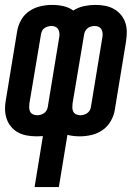

<svg xmlns="http://www.w3.org/2000/svg" viewBox="-32 -548 552 783"><path d="M109 215 143 7Q137 7 130.5 7.5Q124 8 118 8Q117 8 117 8Q117 8 117 8Q97 8 77.5 4.5Q58 1 41.5 -8Q25 -17 13 -31.5Q1 -46 -5 -64Q-11 -82 -11.5 -101.5Q-12 -121 -8 -141L38 -421Q42 -445 54.5 -467Q67 -489 88 -503Q109 -517 133 -522.5Q157 -528 180 -528Q204 -528 226.5 -523Q249 -518 267 -505Q287 -518 310.5 -523Q334 -528 356 -528Q356 -528 356 -528Q356 -528 356 -528H357Q377 -528 396 -524.5Q415 -521 431.5 -512Q448 -503 460.5 -488.5Q473 -474 479 -456Q485 -438 485 -418.5Q485 -399 482 -379L436 -99Q432 -75 419 -53Q406 -31 385.5 -17Q365 -3 341 2.5Q317 8 294 8H293Q280 8 267.5 6.5Q255 5 243 2L208 215ZM119 -78Q126 -78 133.5 -80Q141 -82 147.5 -86.5Q154 -91 158 -98Q162 -105 163 -113L209 -393Q211 -401 210.5 -410Q210 -419 206.5 -426.5Q203 -434 195.5 -438Q188 -442 179 -442Q171 -442 163.5 -440Q156 -438 149.5 -433.5Q143 -429 139.5 -422Q136 -415 135 -407L88 -127Q87 -119 87 -110Q87 -101 90.5 -93.5Q94 -86 102 -82Q110 -78 119 -78ZM295 -78Q302 -78 309.5 -80Q317 -82 323.5 -86.5Q330 -91 334 -98Q338 -105 339 -113L385 -393Q387 -401 386.5 -410Q386 -419 382.5 -426.5Q379 -434 371.5 -438Q364 -442 355 -442Q347 -442 339.5 -440Q332 -438 326 -433.5Q320 -429 316 -422Q312 -415 311 -407L264 -127Q263 -119 263 -110Q263 -101 266.5 -93.5Q270 -86 278 -82Q286 -78 295 -78Z"/></svg>

Font: Iosevka SS04 Semibold Oblique
Style: Regular
Weight: 600
Italic angle: -9°
Monospace: yes
Designer: Belleve Invis
Foundry: Belleve Invis
Version: Version 19.0.0; ttfautohint (v1.8.4)